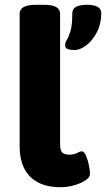

<svg xmlns="http://www.w3.org/2000/svg" viewBox="-20 -774 443 802"><path d="M232 8Q150 8 106 -36Q62 -80 62 -163V-716Q62 -735 78.5 -744.5Q95 -754 131 -754H162Q199 -754 215 -744.5Q231 -735 231 -716V-171Q231 -145 240.5 -136.5Q250 -128 270 -128Q289 -128 302 -135Q315 -142 322 -142Q331 -142 339 -124Q347 -106 351.5 -83.5Q356 -61 356 -47Q356 -34 338 -21.5Q320 -9 291.5 -0.5Q263 8 232 8ZM291 -565Q277 -565 264.5 -568.5Q252 -572 252 -585Q252 -596 259.5 -608Q267 -620 274.5 -645Q282 -670 282 -719Q282 -754 343 -754Q403 -754 403 -719Q403 -675 385 -640Q367 -605 341 -585Q315 -565 291 -565Z"/></svg>

Font: Asap Expanded ExtraBold
Style: Regular
Weight: 800
Width: 7
Designer: Pablo Cosgaya
Foundry: Omnibus-Type
Version: Version 3.001; ttfautohint (v1.8.4.7-5d5b)